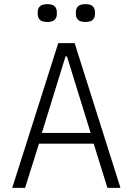

<svg xmlns="http://www.w3.org/2000/svg" viewBox="-20 -906 640 926"><path d="M498 0 432 -213H168L101 0H39L261 -698H340L561 0ZM303 -634H296L182 -265H417ZM208 -800Q183 -800 172.5 -810.5Q162 -821 162 -837V-849Q162 -865 172.5 -875.5Q183 -886 208 -886Q233 -886 243.5 -875.5Q254 -865 254 -849V-837Q254 -821 243.5 -810.5Q233 -800 208 -800ZM392 -800Q367 -800 356.5 -810.5Q346 -821 346 -837V-849Q346 -865 356.5 -875.5Q367 -886 392 -886Q417 -886 427.5 -875.5Q438 -865 438 -849V-837Q438 -821 427.5 -810.5Q417 -800 392 -800Z"/></svg>

Font: IBM Plex Mono Light
Style: Regular
Weight: 300
Monospace: yes
Designer: Mike Abbink, Paul van der Laan, Pieter van Rosmalen
Foundry: Bold Monday
Version: Version 2.3